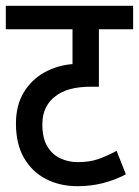

<svg xmlns="http://www.w3.org/2000/svg" viewBox="-20 -642 479 662"><path d="M439 -541H321V-343H293Q212 -343 171 -310Q151 -296 138.5 -271.5Q126 -247 126 -213Q126 -166 143 -137.5Q160 -109 188 -96Q216 -83 248 -83Q288 -83 317.5 -93Q347 -103 382 -122L414 -41Q376 -21 334.5 -10.5Q293 0 248 0Q186 0 138 -25Q90 -50 62.5 -98Q35 -146 35 -216Q35 -279 62 -323.5Q89 -368 133.5 -392.5Q178 -417 230 -421V-541H0V-622H439Z"/></svg>

Font: Noto Sans Devanagari UI Condensed Medium
Style: Regular
Weight: 500
Width: 3
Designer: Jelle Bosma - Monotype Design Team
Foundry: Monotype Imaging Inc.
Version: Version 2.003